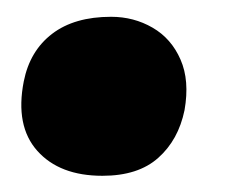

<svg xmlns="http://www.w3.org/2000/svg" viewBox="-20 -202 303 231"><path d="M103.2 9.5Q51.7 9.5 24.9 -20.5Q-1.9 -50.5 8.6 -104.1Q15.9 -140.8 42.7 -161.3Q69.5 -181.8 113.7 -181.8Q141 -181.8 163.6 -168.7Q186.2 -155.6 197.2 -130.3Q208.3 -105.1 202 -69.4Q194.6 -33.6 170.4 -12.1Q146.3 9.5 103.2 9.5Z"/></svg>

Font: Vollkorn ExtraBold
Style: Italic
Weight: 800
Italic angle: -11°
Designer: Friedrich Althausen
Foundry: Friedrich Althausen
Version: Version 5.000; ttfautohint (v1.8.3)